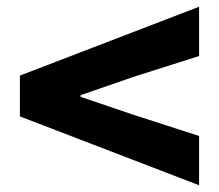

<svg xmlns="http://www.w3.org/2000/svg" viewBox="-20 -664 649 569"><path d="M39 -319V-440L570 -644V-498L375 -436L219 -382V-377L375 -324L570 -261V-115Z"/></svg>

Font: Source Han Sans CN Heavy
Style: Bold
Weight: 900
Designer: Ryoko NISHIZUKA (kana & ideographs); Paul D. Hunt (Latin, Greek & Cyrillic); Wenlong ZHANG (bopomofo); Sandoll Communica
Foundry: Adobe Systems Incorporated
Version: Version 1.000;PS 1;hotconv 1.0.78;makeotf.lib2.5.61930